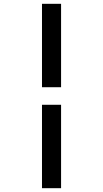

<svg xmlns="http://www.w3.org/2000/svg" viewBox="-20 -843 540 1006"><path d="M200 -386V-823H300V-386ZM200 143V-294H300V143Z"/></svg>

Font: Zed Sans Semibold
Style: Regular
Weight: 600
Designer: Belleve Invis
Foundry: Belleve Invis
Version: Version 1.0.0; ttfautohint (v1.8.4)